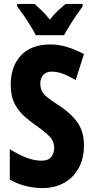

<svg xmlns="http://www.w3.org/2000/svg" viewBox="-20 -1044 477 981"><path d="M409 -301Q409 -234 382 -185Q355 -136 307 -109.5Q259 -83 196 -83Q157 -83 114.5 -93Q72 -103 30 -126V-282Q71 -256 112.5 -239.5Q154 -223 192 -223Q227 -223 242 -242.5Q257 -262 257 -289Q257 -320 236.5 -343Q216 -366 168 -400Q138 -421 107.5 -447Q77 -473 56 -511.5Q35 -550 35 -610Q34 -703 86.5 -760Q139 -817 238 -817Q277 -817 319 -805Q361 -793 409 -768L367 -635Q327 -658 299 -668Q271 -678 244 -678Q216 -678 201 -661Q186 -644 186 -618Q186 -595 194 -579Q202 -563 221.5 -547Q241 -531 277 -508Q341 -467 375 -419.5Q409 -372 409 -301ZM163 -864Q154 -882 137 -910Q120 -938 101 -965.5Q82 -993 68 -1011V-1024H157Q172 -1010 193.5 -989.5Q215 -969 235 -944Q256 -971 276.5 -990Q297 -1009 315 -1024H402V-1011Q388 -992 369.5 -965Q351 -938 334.5 -911Q318 -884 307 -864Z"/></svg>

Font: Noto Sans Kannada UI ExtraCondensed ExtraBold
Style: Regular
Weight: 800
Width: 2
Designer: Jelle Bosma - Monotype Design Team
Foundry: Monotype Imaging Inc.
Version: Version 2.005; ttfautohint (v1.8.4.7-5d5b)